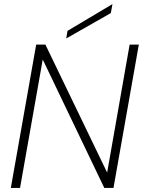

<svg xmlns="http://www.w3.org/2000/svg" viewBox="-20 -919 707 939"><path d="M614 -701H659L535 0H490L189 -628L78 0H33L157 -701H202L504 -75ZM310 -768 530 -899 522 -855 304 -731Z"/></svg>

Font: Poppins ExtraLight
Style: Italic
Weight: 275
Italic angle: -10°
Designer: Ninad Kale (Devanagari), Jonny Pinhorn (Latin)
Foundry: Indian Type Foundry
Version: Version 3.200;PS 1.000;hotconv 16.6.54;makeotf.lib2.5.65590